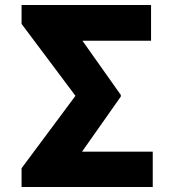

<svg xmlns="http://www.w3.org/2000/svg" viewBox="-20 -749 698 769"><path d="M463.9 -368.7V-362.3L308.6 -141.6H591.8V0H66.4V-75.2L282.2 -365.2L66.4 -653.3V-729H585V-585.9H310.1Z"/></svg>

Font: Inter Tight ExtraBold
Style: Regular
Weight: 800
Designer: Rasmus Andersson
Foundry: rsms
Version: Version 3.004; ttfautohint (v1.8.4.7-5d5b)